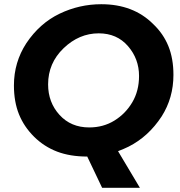

<svg xmlns="http://www.w3.org/2000/svg" viewBox="-20 -731 851 910"><path d="M393.5 11Q312 11 250.5 -12.5Q189 -36 141.5 -83Q94 -130 70 -189.2Q46 -248.5 46 -326Q46 -436 105 -526.5Q168.5 -621 262.2 -666Q356 -711 460 -711Q612 -711 706 -617Q754 -571.5 778 -512.5Q802 -453.5 802 -376Q802 -267 746 -179Q683.5 -83.5 589.5 -36Q565 -24 539.5 -14.5L643 159H464ZM403 -127Q469.5 -127 522.2 -159.5Q575 -192 607 -246.2Q639 -300.5 639 -371Q639 -452 586.5 -512.5Q534 -573 448 -573Q355 -573 281.5 -502.5Q208 -432 208 -331Q208 -246 262 -186.5Q316 -127 403 -127Z"/></svg>

Font: Argentum Sans SemiBold
Style: Italic
Weight: 600
Italic angle: -11°
Designer: Julieta Ulanovsky (font), Cristiano Sobral (main changes and remaster)
Foundry: Julieta Ulanovsky (font), Cristiano Sobral (main changes and remaster)
Version: Version 2.007;June 15, 2022;FontCreator 14.0.0.2814 64-bit; 